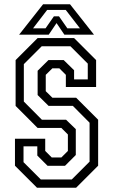

<svg xmlns="http://www.w3.org/2000/svg" viewBox="-20 -878 529 898"><path d="M153 0 50 -103V-229H191.5V-172L222 -141.5H267L297.5 -172V-249L267 -279.5H156L53 -382.5V-597L156 -700H326.5L429.5 -597V-471H288V-528L257.5 -558.5H225L194 -528V-451.5L225 -421H336L439 -318V-103L336 0ZM171 -38.5H315.5L399 -122V-304L320.5 -383H207L156 -433.5V-547L206.5 -597H278L326.5 -549.5V-506.5H390.5V-580.5L309.5 -661.5H175L91.5 -578V-403L176 -318H289L334.5 -274V-153L284 -102.5H202.5L154.5 -150.5V-193.5H90V-119.5ZM181.5 -858H307.5L419.5 -716H281L244.5 -770L208 -716H69.5ZM200.5 -831.5 134.5 -745.5H193L232 -801.5H256L295 -745.5H354L287.5 -831.5Z"/></svg>

Font: Tourney Condensed
Style: Regular
Weight: 400
Width: 3
Designer: Tyler Finck
Foundry: Etcetera Type Co
Version: Version 1.010; ttfautohint (v1.8.3)